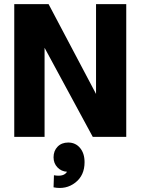

<svg xmlns="http://www.w3.org/2000/svg" viewBox="-20 -670 688 940"><path d="M49.8 0V-649.9H217.8L450.2 -210V-649.9H598.1V0H434.1L198.2 -436V0ZM242.2 247.1 244.1 188Q292.5 196.8 308.1 170.9Q280.3 169.4 261.2 149.4Q242.2 129.4 242.2 100.1Q242.2 68.4 262 48.1Q281.7 27.8 314 27.8Q349.6 27.8 371.8 54.2Q394 80.6 394 124Q394 189 348.6 224.1Q303.2 259.3 242.2 247.1Z"/></svg>

Font: Apfel Grotezk
Style: Bold
Weight: 700
Designer: Luigi Gorlero
Foundry: Collletttivo
Version: Version 2.000;FEAKit 1.0